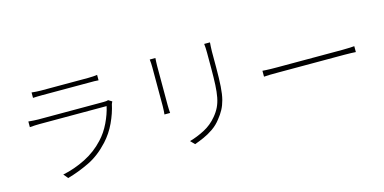

<svg xmlns="http://www.w3.org/2000/svg" viewBox="-74 -1145 3147 1573"><g transform="rotate(-15 1500.0 -358.0)"><path d="M237 -727Q257 -725 275 -723.5Q293 -722 315 -722Q329 -722 368.5 -722Q408 -722 459.5 -722Q511 -722 563 -722Q615 -722 657 -722Q699 -722 716 -722Q740 -722 758.5 -723.5Q777 -725 793 -727V-681Q777 -683 758 -683Q739 -683 715 -683Q698 -683 657.5 -683Q617 -683 565.5 -683Q514 -683 462 -683Q410 -683 370.5 -683Q331 -683 315 -683Q294 -683 275.5 -682.5Q257 -682 237 -681ZM857 -485Q855 -480 852 -474.5Q849 -469 848 -465Q832 -390 796 -313Q760 -236 704 -175Q623 -87 532 -43Q441 1 346 28L314 -10Q415 -31 508 -78Q601 -125 670 -200Q720 -253 754 -324Q788 -395 802 -460Q792 -460 757.5 -460Q723 -460 674.5 -460Q626 -460 569.5 -460Q513 -460 457 -460Q401 -460 353 -460Q305 -460 273 -460Q241 -460 233 -460Q216 -460 195 -459Q174 -458 150 -456V-504Q174 -502 194.5 -500.5Q215 -499 233 -499Q240 -499 271.5 -499Q303 -499 350.5 -499Q398 -499 452.5 -499Q507 -499 562.5 -499Q618 -499 665.5 -499Q713 -499 745 -499Q777 -499 785 -499Q797 -499 808 -500Q819 -501 826 -504Z M1755 -745Q1754 -728 1752.5 -709Q1751 -690 1751 -669Q1751 -654 1751 -627.5Q1751 -601 1751 -575.5Q1751 -550 1751 -535Q1751 -438 1746.5 -372.5Q1742 -307 1730.5 -263Q1719 -219 1700.5 -185Q1682 -151 1656 -119Q1625 -78 1584 -49.5Q1543 -21 1501 -2.5Q1459 16 1422 29L1388 -6Q1452 -24 1515.5 -57Q1579 -90 1625 -146Q1653 -179 1670 -214Q1687 -249 1695.5 -293Q1704 -337 1707 -396Q1710 -455 1710 -535Q1710 -551 1710 -577Q1710 -603 1710 -629Q1710 -655 1710 -669Q1710 -690 1709 -709Q1708 -728 1706 -745ZM1290 -737Q1289 -726 1288 -704.5Q1287 -683 1287 -669Q1287 -665 1287 -641Q1287 -617 1287 -582.5Q1287 -548 1287 -508.5Q1287 -469 1287 -433.5Q1287 -398 1287 -372Q1287 -346 1287 -339Q1287 -320 1288 -300.5Q1289 -281 1290 -271H1242Q1243 -281 1244.5 -299.5Q1246 -318 1246 -339Q1246 -346 1246 -372Q1246 -398 1246 -433.5Q1246 -469 1246 -508.5Q1246 -548 1246 -582.5Q1246 -617 1246 -641Q1246 -665 1246 -669Q1246 -683 1245 -704.5Q1244 -726 1242 -737Z M2110 -409Q2123 -408 2140 -407Q2157 -406 2180 -405.5Q2203 -405 2232 -405Q2240 -405 2271.5 -405Q2303 -405 2348.5 -405Q2394 -405 2448 -405Q2502 -405 2556.5 -405Q2611 -405 2659 -405Q2707 -405 2741 -405Q2775 -405 2789 -405Q2829 -405 2852 -406.5Q2875 -408 2889 -409V-359Q2876 -360 2850.5 -361Q2825 -362 2790 -362Q2776 -362 2741.5 -362Q2707 -362 2659 -362Q2611 -362 2556.5 -362Q2502 -362 2448.5 -362Q2395 -362 2349 -362Q2303 -362 2272 -362Q2241 -362 2232 -362Q2192 -362 2161 -361.5Q2130 -361 2110 -359Z"/></g></svg>

Font: Noto Sans TC ExtraLight
Style: Regular
Weight: 250
Designer: Ryoko NISHIZUKA  (kana, bopomofo & ideographs); Paul D. Hunt (Latin, Greek & Cyrillic); Sandoll Communications , Soo-you
Foundry: Adobe
Version: Version 2.004-H2;hotconv 1.0.118;makeotfexe 2.5.65603